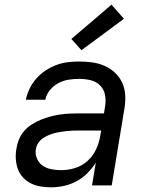

<svg xmlns="http://www.w3.org/2000/svg" viewBox="-20 -790 640 818"><path d="M199 8H198Q176 8 153.5 4.5Q131 1 112 -8.5Q93 -18 78.5 -33.5Q64 -49 56.5 -69Q49 -89 47.5 -111.5Q46 -134 50 -157Q53 -177 61 -196.5Q69 -216 83.5 -232.5Q98 -249 116.5 -260.5Q135 -272 154.5 -280Q174 -288 194.5 -293.5Q215 -299 235 -302Q255 -305 275.5 -306Q296 -307 316 -307H423L428 -339Q432 -364 427 -387.5Q422 -411 405.5 -427Q389 -443 365.5 -448.5Q342 -454 317 -454Q295 -454 272.5 -450.5Q250 -447 229 -436Q208 -425 192.5 -406Q177 -387 173 -365H90Q95 -389 106 -412Q117 -435 134.5 -455Q152 -475 174 -489.5Q196 -504 220 -513Q244 -522 268.5 -525Q293 -528 317 -528Q346 -528 374 -524Q402 -520 426.5 -509Q451 -498 470.5 -479.5Q490 -461 501 -436.5Q512 -412 513.5 -384Q515 -356 510 -327L456 0H372L388 -97Q373 -73 352 -52Q331 -31 305.5 -17.5Q280 -4 252.5 2Q225 8 199 8ZM241 -65Q270 -65 299.5 -74Q329 -83 352.5 -104Q376 -125 389 -153Q402 -181 407 -210L411 -234H316Q303 -234 290 -233.5Q277 -233 264 -231.5Q251 -230 237.5 -228Q224 -226 211 -222.5Q198 -219 185.5 -213.5Q173 -208 161.5 -200Q150 -192 142.5 -180Q135 -168 133 -155Q129 -134 137.5 -114.5Q146 -95 162 -84Q178 -73 199 -69Q220 -65 241 -65ZM327 -576 284 -624 455 -770 508 -710Z"/></svg>

Font: Iosevka SS04 Extended Oblique
Style: Regular
Weight: 400
Width: 7
Italic angle: -9°
Monospace: yes
Designer: Belleve Invis
Foundry: Belleve Invis
Version: Version 19.0.0; ttfautohint (v1.8.4)